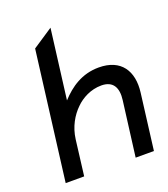

<svg xmlns="http://www.w3.org/2000/svg" viewBox="-122 -733 717 820"><g transform="rotate(-20 236.5 -323.0)"><path d="M469 -254C481 -349 438 -416 337 -416C260 -416 205 -377 162 -330L202 -646L110 -585L36 0H120L140 -161C147 -216 173 -260 204 -290C231 -317 273 -340 321 -340C375 -340 393 -304 386 -250L354 0H437Z"/></g></svg>

Font: Charger
Style: BdIt
Weight: 400
Designer: Jasper
Foundry: Cannot Into Space Fonts
Version: Version 0.98